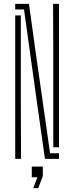

<svg xmlns="http://www.w3.org/2000/svg" viewBox="-20 -820 383 991"><path d="M212 0 170 -297 104 -771H58.5V-800H129.5L164.5 -547.5L238.5 -29H284.5V0ZM58.5 0V-740.5H87.5V-298L88.5 0ZM255 -60V-544L254 -800H284.5V-60ZM151.5 151 173 95H144V40H201V88.5L177.5 151Z"/></svg>

Font: Big Shoulders Stencil Display ExtraLight
Style: Regular
Weight: 250
Designer: Patric King
Foundry: XO Type Co
Version: Version 2.001